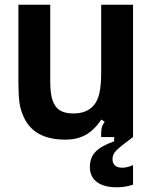

<svg xmlns="http://www.w3.org/2000/svg" viewBox="-20 -581 646 814"><path d="M544 0Q490 40 473.5 56.5Q457 73 457 93Q457 111 467.5 120.5Q478 130 499 130Q519 130 544 119V202Q511 213 475 213Q420 213 390.5 190.5Q361 168 361 127Q361 88 384.5 63Q408 38 464 18V0H409V-18Q409 -33 412.5 -43.5Q416 -54 424 -65L410 -74Q378 -28 342 -8.5Q306 11 257 11Q126 11 82 -82Q66 -115 62 -149.5Q58 -184 58 -238V-561H193V-237Q193 -194 199.5 -167.5Q206 -141 220 -125Q242 -100 291 -100Q348 -100 377 -134Q394 -153 401.5 -186.5Q409 -220 409 -276V-561H544Z"/></svg>

Font: Open Sauce Sans
Style: Bold
Weight: 700
Designer: Alfredo Marco Pradil
Foundry: Creative Sauce Fz LLC
Version: Version 1.477